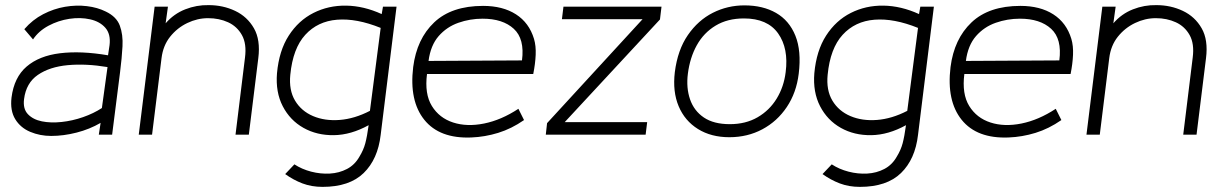

<svg xmlns="http://www.w3.org/2000/svg" viewBox="-20 -526 4765 750"><path d="M180 5Q136 5 98 -11Q60 -27 39.5 -60.5Q19 -94 25 -145Q35 -224 84 -266Q133 -308 214.5 -318Q296 -328 402 -310L408 -350Q413 -393 391.5 -417.5Q370 -442 332 -450.5Q294 -459 251 -452.5Q208 -446 169.5 -425.5Q131 -405 109 -372L75 -412Q107 -449 148.5 -470.5Q190 -492 234 -499.5Q278 -507 319.5 -502Q361 -497 393 -481Q435 -461 448 -426Q461 -391 458.5 -345Q456 -299 449 -244L418 0H366L373 -46Q330 -21 279 -8Q228 5 180 5ZM378 -104 400 -264Q316 -278 245 -271.5Q174 -265 128 -233.5Q82 -202 74 -139Q69 -101 89 -80Q109 -59 143.5 -52Q178 -45 220.5 -49.5Q263 -54 304.5 -68.5Q346 -83 378 -104Z M952 0H900L937 -301Q944 -355 925 -389Q906 -423 871 -439Q836 -455 793 -455Q751 -455 711.5 -436Q672 -417 644.5 -382.5Q617 -348 611 -299L574 0H522L584 -500H636L627 -435Q659 -472 703.5 -489.5Q748 -507 795 -506Q851 -506 898.5 -483.5Q946 -461 972 -415.5Q998 -370 989 -299Z M1240 204Q1197 204 1161.5 190.5Q1126 177 1094 154L1130 116Q1159 135 1195.5 144.5Q1232 154 1268.5 152Q1305 150 1335.5 134Q1366 118 1384 86Q1400 60 1407 33.5Q1414 7 1420 -37Q1351 1 1284.5 2Q1218 3 1165.5 -26.5Q1113 -56 1084.5 -111Q1056 -166 1062 -240Q1070 -328 1108 -387Q1146 -446 1204.5 -475.5Q1263 -505 1332 -504Q1401 -503 1471 -471L1476 -500H1529L1467 1Q1456 96 1400.5 150Q1345 204 1240 204ZM1114 -234Q1108 -174 1132.5 -133Q1157 -92 1203 -72.5Q1249 -53 1307 -57.5Q1365 -62 1425 -93L1467 -417Q1373 -455 1297 -449Q1221 -443 1172.5 -390Q1124 -337 1114 -234Z M2063 -237H1648Q1638 -159 1667 -112Q1696 -65 1750 -47.5Q1804 -30 1871 -43.5Q1938 -57 2005 -101L2027 -57Q1978 -23 1926 -7Q1874 9 1821 11Q1697 16 1637.5 -58Q1578 -132 1594 -264Q1608 -374 1676 -438.5Q1744 -503 1867 -503Q1944 -503 1995.5 -470Q2047 -437 2066 -374Q2074 -347 2072.5 -312Q2071 -277 2063 -237ZM1865 -453Q1816 -453 1770.5 -437Q1725 -421 1693.5 -385Q1662 -349 1654 -288L2019 -290Q2030 -374 1987 -413.5Q1944 -453 1865 -453Z M2502 0H2112L2117 -45L2490 -451H2175L2181 -500H2564L2558 -450L2186 -49H2508Z M2829 10Q2758 10 2706.5 -22Q2655 -54 2631 -111Q2607 -168 2616 -244Q2627 -331 2667 -389Q2707 -447 2764.5 -476Q2822 -505 2888 -505Q2960 -505 3011.5 -475.5Q3063 -446 3087 -386.5Q3111 -327 3100 -238Q3091 -164 3053.5 -108Q3016 -52 2958 -21Q2900 10 2829 10ZM2831 -41Q2893 -41 2939.5 -68Q2986 -95 3014 -141Q3042 -187 3049 -244Q3061 -337 3019.5 -395.5Q2978 -454 2886 -454Q2822 -454 2775.5 -426Q2729 -398 2702 -349.5Q2675 -301 2667 -238Q2660 -183 2675.5 -138Q2691 -93 2729.5 -67Q2768 -41 2831 -41Z M3339 204Q3296 204 3260.5 190.5Q3225 177 3193 154L3229 116Q3258 135 3294.5 144.5Q3331 154 3367.5 152Q3404 150 3434.5 134Q3465 118 3483 86Q3499 60 3506 33.5Q3513 7 3519 -37Q3450 1 3383.5 2Q3317 3 3264.5 -26.5Q3212 -56 3183.5 -111Q3155 -166 3161 -240Q3169 -328 3207 -387Q3245 -446 3303.5 -475.5Q3362 -505 3431 -504Q3500 -503 3570 -471L3575 -500H3628L3566 1Q3555 96 3499.5 150Q3444 204 3339 204ZM3213 -234Q3207 -174 3231.5 -133Q3256 -92 3302 -72.5Q3348 -53 3406 -57.5Q3464 -62 3524 -93L3566 -417Q3472 -455 3396 -449Q3320 -443 3271.5 -390Q3223 -337 3213 -234Z M4162 -237H3747Q3737 -159 3766 -112Q3795 -65 3849 -47.5Q3903 -30 3970 -43.5Q4037 -57 4104 -101L4126 -57Q4077 -23 4025 -7Q3973 9 3920 11Q3796 16 3736.5 -58Q3677 -132 3693 -264Q3707 -374 3775 -438.5Q3843 -503 3966 -503Q4043 -503 4094.5 -470Q4146 -437 4165 -374Q4173 -347 4171.5 -312Q4170 -277 4162 -237ZM3964 -453Q3915 -453 3869.5 -437Q3824 -421 3792.5 -385Q3761 -349 3753 -288L4118 -290Q4129 -374 4086 -413.5Q4043 -453 3964 -453Z M4654 0H4602L4639 -301Q4646 -355 4627 -389Q4608 -423 4573 -439Q4538 -455 4495 -455Q4453 -455 4413.5 -436Q4374 -417 4346.5 -382.5Q4319 -348 4313 -299L4276 0H4224L4286 -500H4338L4329 -435Q4361 -472 4405.5 -489.5Q4450 -507 4497 -506Q4553 -506 4600.5 -483.5Q4648 -461 4674 -415.5Q4700 -370 4691 -299Z"/></svg>

Font: Kulim Park ExtraLight
Style: Italic
Weight: 275
Italic angle: -8°
Designer: Noponies / Dale Sattler
Foundry: Noponies
Version: Version 1.000; ttfautohint (v1.8.3)